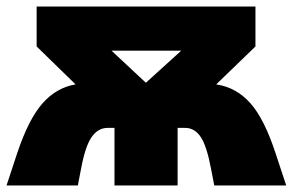

<svg xmlns="http://www.w3.org/2000/svg" viewBox="-21 -567 895 587"><path d="M854 0H634L624 -52Q611 -121 592.5 -148.5Q574 -176 545 -176H522V0H329V-176H308Q279 -176 259.5 -148.5Q240 -121 227 -52L217 0H-1L31 -97Q66 -202 108.5 -250.5Q151 -299 210 -309L91 -425V-547H760V-425L640 -309Q701 -300 744 -252Q787 -204 822 -97ZM320 -412 425 -314 533 -412Z"/></svg>

Font: CMG Sans Black
Style: Regular
Weight: 900
Designer: Julieta Ulanovsky
Foundry: Julieta Ulanovsky
Version: Version 7.200